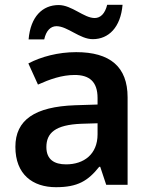

<svg xmlns="http://www.w3.org/2000/svg" viewBox="-20 -769 628 799"><path d="M99 -605H164C172 -642 191 -660 215 -660C261 -660 312 -606 366 -606C432 -606 482 -655 490 -749H426C417 -712 398 -694 374 -694C329 -694 279 -748 224 -748C157 -748 107 -700 99 -605ZM297 -552C222 -552 151 -533 98 -505L138 -417C187 -439 237 -457 291 -457C351 -457 386 -430 386 -361V-334L292 -331C125 -325 44 -270 44 -158C44 -43 116 10 213 10C303 10 346 -16 393 -75H397L422 0H511V-364C511 -492 437 -552 297 -552ZM320 -254 386 -256V-210C386 -127 329 -85 255 -85C206 -85 173 -105 173 -157C173 -215 209 -250 320 -254Z"/></svg>

Font: Noto Sans Vithkuqi SemiBold
Style: Regular
Weight: 600
Version: Version 1.001